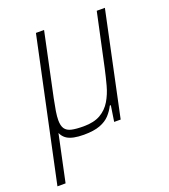

<svg xmlns="http://www.w3.org/2000/svg" viewBox="-149 -603 779 887"><g transform="rotate(-20 241.0 -160.0)"><path d="M-19 190 130 -510H170L104 -198Q97 -164 93 -139Q89 -114 89 -95Q89 -68 99 -53.5Q109 -39 131 -34Q153 -29 190 -29Q241 -29 273 -47.5Q305 -66 324 -98Q343 -130 353.5 -169Q364 -208 373 -249L429 -510H469L361 0H329L341 -78H336Q324 -54 306 -34.5Q288 -15 257.5 -3.5Q227 8 178 8Q123 8 96.5 -8.5Q70 -25 63 -63L78 -79L21 190Z"/></g></svg>

Font: Saira SemiCondensed ExtraLight
Style: Italic
Weight: 250
Width: 4
Italic angle: -12°
Designer: Hector Gatti with collaboration of the Omnibus-Type team
Foundry: Omnibus-Type
Version: Version 1.101